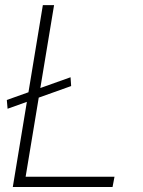

<svg xmlns="http://www.w3.org/2000/svg" viewBox="-20 -748 571 768"><path d="M262.2 -439 264.6 -403.8 10.3 -313 7.3 -348.1ZM31.2 0 151.4 -727.5H196.3L82.5 -41H438L430.2 0Z"/></svg>

Font: Inter Tight ExtraLight
Style: Italic
Weight: 250
Italic angle: -9.39999°
Designer: Rasmus Andersson
Foundry: rsms
Version: Version 3.004